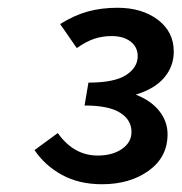

<svg xmlns="http://www.w3.org/2000/svg" viewBox="-20 -842 469 495"><path d="M69 -455 129 -499Q170 -441 232 -441Q270 -441 294.5 -458Q319 -475 319 -502Q319 -533 289.5 -551.5Q260 -570 198 -570L208 -629Q275 -629 305 -648.5Q335 -668 335 -697Q335 -721 316.5 -735Q298 -749 268 -749Q244 -749 223 -742Q202 -735 178 -718L135 -780Q172 -803 207 -812.5Q242 -822 283 -822Q346 -822 387 -791Q428 -760 428 -709Q428 -671 403.5 -642Q379 -613 330 -598Q369 -583 390.5 -556Q412 -529 412 -496Q412 -437 363.5 -402Q315 -367 243 -367Q184 -367 140 -391Q96 -415 69 -455Z"/></svg>

Font: Nebula Sans Semibold
Style: Regular
Weight: 600
Italic angle: -9°
Designer: Paul D. Hunt for Adobe (as Source Sans)
Foundry: Nebula Entertainment & Broadcasting LLC
Version: Version 1.010